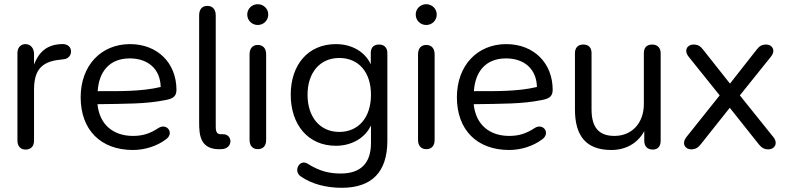

<svg xmlns="http://www.w3.org/2000/svg" viewBox="-20 -705 3756 914"><path d="M101 7C128 7 142 -9 142 -36V-276C142 -362 169 -412 268 -421L283 -423C307 -425 320 -444 318 -464C315 -488 294 -497 271 -495C200 -492 164 -454 142 -398V-448C142 -475 126 -495 101 -495C80 -495 63 -480 63 -453V-36C63 -9 78 7 101 7Z M613 9C670 9 728 -10 769 -41C812 -70 775 -121 735 -96C693 -68 657 -58 613 -58C522 -58 454 -109 444 -209C577 -211 675 -210 764 -228C799 -234 820 -243 820 -277C820 -405 730 -495 599 -495C461 -495 364 -393 364 -242C364 -87 459 9 613 9ZM445 -271C451 -364 501 -427 598 -427C683 -427 743 -378 745 -291C655 -269 547 -271 445 -271Z M1077 -34C1076 -50 1064 -67 1041 -66C1004 -63 1007 -84 1007 -123V-632C1007 -659 993 -677 967 -677C941 -677 928 -659 928 -632V-122C928 -61 933 11 1035 5C1059 4 1077 -10 1077 -34Z M1207 5C1233 5 1247 -11 1247 -39V-446C1247 -475 1232 -491 1207 -491C1183 -491 1168 -475 1168 -446V-39C1168 -11 1183 5 1207 5ZM1207 -586C1234 -586 1257 -607 1257 -636C1257 -664 1234 -685 1207 -685C1180 -685 1157 -664 1157 -636C1157 -607 1180 -586 1207 -586Z M1607 189C1750 189 1824 114 1824 -35V-452C1824 -479 1808 -493 1785 -493C1759 -493 1745 -479 1745 -452V-399C1717 -459 1655 -495 1579 -495C1446 -495 1364 -396 1364 -254C1364 -112 1446 -11 1579 -11C1654 -11 1718 -48 1746 -108V-24C1746 72 1697 121 1602 121C1550 121 1502 111 1444 74C1406 51 1374 109 1412 135C1465 172 1535 189 1607 189ZM1595 -77C1503 -77 1444 -148 1444 -254C1444 -359 1503 -429 1595 -429C1687 -429 1746 -362 1746 -254C1746 -146 1687 -77 1595 -77Z M2009 5C2035 5 2049 -11 2049 -39V-446C2049 -475 2034 -491 2009 -491C1985 -491 1970 -475 1970 -446V-39C1970 -11 1985 5 2009 5ZM2009 -586C2036 -586 2059 -607 2059 -636C2059 -664 2036 -685 2009 -685C1982 -685 1959 -664 1959 -636C1959 -607 1982 -586 2009 -586Z M2404 9C2461 9 2519 -10 2560 -41C2603 -70 2566 -121 2526 -96C2484 -68 2448 -58 2404 -58C2313 -58 2245 -109 2235 -209C2368 -211 2466 -210 2555 -228C2590 -234 2611 -243 2611 -277C2611 -405 2521 -495 2390 -495C2252 -495 2155 -393 2155 -242C2155 -87 2250 9 2404 9ZM2236 -271C2242 -364 2292 -427 2389 -427C2474 -427 2534 -378 2536 -291C2446 -269 2338 -271 2236 -271Z M2890 9C2959 9 3016 -23 3047 -81V-35C3047 -8 3062 7 3088 7C3111 7 3125 -8 3125 -35V-452C3125 -479 3108 -493 3085 -493C3059 -493 3045 -479 3045 -452V-210C3045 -119 2988 -58 2905 -58C2830 -58 2796 -99 2796 -185V-452C2796 -479 2782 -493 2756 -493C2733 -493 2717 -479 2717 -452V-184C2717 -57 2771 9 2890 9Z M3270 6C3290 6 3303 -2 3315 -17L3454 -192L3593 -17C3606 -1 3619 6 3638 6C3667 6 3686 -22 3661 -53L3502 -251L3649 -434C3675 -465 3656 -493 3628 -493C3608 -493 3595 -486 3583 -470L3455 -307L3326 -470C3314 -486 3301 -493 3281 -493C3253 -493 3233 -466 3259 -434L3406 -251L3248 -53C3223 -21 3242 6 3270 6Z"/></svg>

Font: SN Pro Book
Style: Regular
Weight: 350
Designer: Tobias Whetton
Foundry: Supernotes
Version: Version 1.003;Glyphs 3.3 (3324)